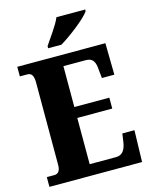

<svg xmlns="http://www.w3.org/2000/svg" viewBox="-135 -1017 867 1103"><g transform="rotate(-15 298.5 -465.5)"><path d="M218 -784V-771H297C359 -808 459 -886 481 -921V-931H310C292 -886 244 -824 218 -784ZM19 0H570L575 -188H503L496 -140C490 -96 472 -66 434 -66H276V-341H484V-406H276V-649H408C450 -649 464 -626 467 -574L472 -526H546L543 -714H19V-657H62C81 -657 100 -650 100 -600V-109C100 -76 88 -58 64 -58H19Z"/></g></svg>

Font: Noto Serif Sinhala Condensed Black
Style: Regular
Weight: 900
Width: 3
Designer: Jelle Bosma - Monotype Design Team
Foundry: Monotype Imaging Inc.
Version: Version 2.007